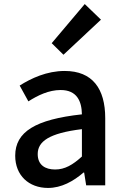

<svg xmlns="http://www.w3.org/2000/svg" viewBox="-20 -914 615 947"><path d="M217 13C283 13 342 -20 392 -63H395L405 0H499V-331C499 -477 436 -564 299 -564C211 -564 134 -528 77 -492L120 -414C167 -444 221 -470 279 -470C360 -470 383 -414 384 -350C155 -325 55 -264 55 -146C55 -49 122 13 217 13ZM252 -78C203 -78 166 -100 166 -154C166 -216 221 -257 384 -277V-142C339 -101 300 -78 252 -78ZM293 -644 478 -817 398 -894 235 -701Z"/></svg>

Font: Genne Gothic Medium
Style: Regular
Weight: 500
Designer: Ryoko NISHIZUKA (kana & ideographs); Paul D. Hunt (Latin, Greek & Cyrillic); Wenlong ZHANG (bopomofo); Sandoll Communica
Foundry: Adobe Systems Incorporated
Version: Version 1.004;PS 1.004;hotconv 16.6.51;makeotf.lib2.5.65220